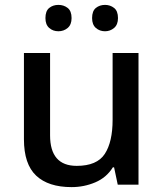

<svg xmlns="http://www.w3.org/2000/svg" viewBox="-20 -756 670 786"><path d="M547 -539V0H462L447 -71H442Q416 -29 370 -9.5Q324 10 273 10Q178 10 128 -37Q78 -84 78 -186V-539H185V-202Q185 -77 294 -77Q377 -77 409 -126Q441 -175 441 -266V-539ZM166 -682Q166 -711 181.5 -723.5Q197 -736 219 -736Q241 -736 257 -723.5Q273 -711 273 -682Q273 -655 257 -641.5Q241 -628 219 -628Q197 -628 181.5 -641.5Q166 -655 166 -682ZM357 -682Q357 -711 372.5 -723.5Q388 -736 410 -736Q431 -736 447 -723.5Q463 -711 463 -682Q463 -655 447 -641.5Q431 -628 410 -628Q388 -628 372.5 -641.5Q357 -655 357 -682Z"/></svg>

Font: Noto Sans Arabic Med
Style: Regular
Weight: 500
Designer: Monotype Design Team, Nadine Chahine, Nizar Qandah and Khaled Hosny
Foundry: Monotype Imaging Inc.
Version: Version 2.012; ttfautohint (v1.8.4.7-5d5b)